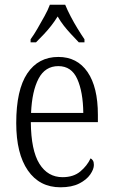

<svg xmlns="http://www.w3.org/2000/svg" viewBox="-20 -786 479 816"><path d="M237 10Q148 10 98.5 -61.5Q49 -133 49 -263Q49 -404 96 -474Q143 -544 228 -544Q308 -544 352 -480Q396 -416 396 -298V-267H111Q112 -147 147.5 -90Q183 -33 246 -33Q292 -33 321 -57Q350 -81 365 -113Q371 -110 375 -103.5Q379 -97 379 -85Q379 -67 363.5 -44.5Q348 -22 316.5 -6Q285 10 237 10ZM334 -306Q333 -395 308.5 -450Q284 -505 228 -505Q172 -505 144 -452Q116 -399 112 -306ZM110 -619Q124 -638 139 -664Q154 -690 169 -717Q184 -744 192 -766H257Q266 -744 280 -717Q294 -690 310 -664Q326 -638 339 -619V-606H315Q298 -624 282 -641Q266 -658 251.5 -676.5Q237 -695 225 -716Q212 -695 197.5 -676.5Q183 -658 167 -641Q151 -624 133 -606H110Z"/></svg>

Font: Noto Serif Khmer Condensed Light
Style: Regular
Weight: 300
Width: 3
Designer: Danh Hong and the Monotype Design Team
Foundry: Monotype Imaging Inc.
Version: Version 2.004